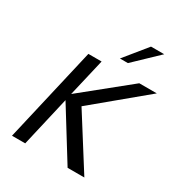

<svg xmlns="http://www.w3.org/2000/svg" viewBox="-220 -1121 1190 1271"><g transform="rotate(30 375.0 -485.5)"><path d="M485 0 249 -381 161 0H60L227 -722H328L261 -435L616 -722H750L361 -399L613 0ZM484 -800H423L562 -971H663Z"/></g></svg>

Font: Perun
Style: Italic
Weight: 400
Italic angle: -12°
Foundry: Copyright (c) Stefan Peev, Context Ltd, 2016
Version: Version 1.027